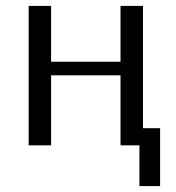

<svg xmlns="http://www.w3.org/2000/svg" viewBox="-20 -492 595 650"><path d="M77 0V-472H153V-283H388V-472H464V-58H522V138H452V0H388V-237H153V0Z"/></svg>

Font: Coval
Style: Light
Weight: 300
Foundry: Context Ltd
Version: Version 001.000